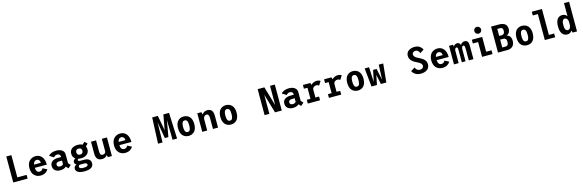

<svg xmlns="http://www.w3.org/2000/svg" viewBox="108 -2799 15173 4998"><g transform="rotate(-15 7695.0 -300.0)"><path d="M254 -101H504.5V0H117V-700H254Z M1063 -101.5Q1054 -82.5 1037.5 -64.2Q1021 -46 996.2 -28.2Q971.5 -10.5 934.5 0.2Q897.5 11 855 11Q751.5 11 685.5 -57.8Q619.5 -126.5 619.5 -251Q619.5 -314 638 -364.2Q656.5 -414.5 688.5 -446.2Q720.5 -478 762.8 -495Q805 -512 854 -512Q957.5 -512 1019.5 -436.2Q1081.5 -360.5 1081.5 -223H757Q764.5 -94.5 855 -94.5Q889.5 -94.5 914 -114Q938.5 -133.5 948 -160.5ZM856 -411Q819 -411 794.2 -385.8Q769.5 -360.5 760.5 -309H944Q943.5 -332.5 935.5 -354.5Q927.5 -376.5 906.8 -393.8Q886 -411 856 -411Z M1603.5 16 1543 -44.5Q1489.5 11 1386.5 11Q1298.5 11 1246 -32.5Q1193.5 -76 1193.5 -157Q1193.5 -232.5 1250 -274.5Q1306.5 -316.5 1411 -316.5H1491V-332Q1491 -367 1467.8 -386.8Q1444.5 -406.5 1407 -406.5Q1376.5 -406.5 1350.5 -391Q1324.5 -375.5 1312.5 -356.5L1200 -427Q1220 -462 1277.5 -487Q1335 -512 1412 -512Q1504.5 -512 1564.2 -469.5Q1624 -427 1624 -355V-115.5L1681.5 -55ZM1406.5 -87Q1463.5 -87 1491 -126V-221.5H1422.5Q1326 -221.5 1326 -154.5Q1326 -87 1406.5 -87Z M1988 -150.5Q1948 -150.5 1914 -158.5Q1889.5 -143.5 1889.5 -125.5Q1889.5 -109.5 1907.8 -101.8Q1926 -94 1956 -94H2050.5Q2133 -94 2181 -59.8Q2229 -25.5 2229 46.5Q2229 200.5 1985 200.5Q1875.5 200.5 1815.8 166.5Q1756 132.5 1756 69.5Q1756 7.5 1827.5 -26Q1778 -56.5 1778 -98.5Q1778 -156 1842.5 -187.5Q1768 -235 1768 -331Q1768 -377.5 1786.2 -413.2Q1804.5 -449 1835.8 -470Q1867 -491 1905.5 -501.5Q1944 -512 1988 -512Q2063 -512 2117.5 -483L2179 -545L2248.5 -478.5L2187 -415.5Q2206.5 -379.5 2206.5 -331Q2206.5 -293.5 2193.5 -262.8Q2180.5 -232 2159.2 -211.5Q2138 -191 2109.2 -177Q2080.5 -163 2050.2 -156.8Q2020 -150.5 1988 -150.5ZM1988 -250Q2026.5 -250 2048.5 -271Q2070.5 -292 2070.5 -331.5Q2070.5 -371 2049.2 -391.8Q2028 -412.5 1988 -412.5Q1947 -412.5 1926 -392Q1905 -371.5 1905 -331.5Q1905 -292 1927 -271Q1949 -250 1988 -250ZM1873 51.5Q1873 104.5 1986 104.5Q2105.5 104.5 2105.5 50.5Q2105.5 1 2027 1H1916Q1910.5 1 1907.5 0.5Q1873 18 1873 51.5Z M2508.5 10Q2346.5 10 2346.5 -180V-501H2483V-207.5Q2483 -147 2499.2 -121Q2515.5 -95 2557.5 -95Q2592.5 -95 2613 -114.2Q2633.5 -133.5 2638.5 -160.5V-501H2776V0H2668.5L2651.5 -60Q2607 10 2508.5 10Z M3343 -101.5Q3334 -82.5 3317.5 -64.2Q3301 -46 3276.2 -28.2Q3251.5 -10.5 3214.5 0.2Q3177.5 11 3135 11Q3031.5 11 2965.5 -57.8Q2899.5 -126.5 2899.5 -251Q2899.5 -314 2918 -364.2Q2936.5 -414.5 2968.5 -446.2Q3000.5 -478 3042.8 -495Q3085 -512 3134 -512Q3237.5 -512 3299.5 -436.2Q3361.5 -360.5 3361.5 -223H3037Q3044.5 -94.5 3135 -94.5Q3169.5 -94.5 3194 -114Q3218.5 -133.5 3228 -160.5ZM3136 -411Q3099 -411 3074.2 -385.8Q3049.5 -360.5 3040.5 -309H3224Q3223.5 -332.5 3215.5 -354.5Q3207.5 -376.5 3186.8 -393.8Q3166 -411 3136 -411Z M4019.5 0 4048.5 -700H4201.5L4276.5 -295.5L4277 -293.5V-295.5L4350.5 -700H4503.5L4532.5 0H4411L4401.5 -536L4323.5 -95.5H4228.5L4150.5 -539L4141 0Z M4625 -251Q4625 -307.5 4637.2 -352.5Q4649.5 -397.5 4670.2 -427Q4691 -456.5 4719.5 -476Q4748 -495.5 4779 -503.8Q4810 -512 4844.5 -512Q4888 -512 4925.5 -498Q4963 -484 4994.8 -454.5Q5026.5 -425 5045 -372.8Q5063.5 -320.5 5063.5 -251Q5063.5 -181 5045 -128.5Q5026.5 -76 4994.8 -46.5Q4963 -17 4925.5 -3Q4888 11 4844.5 11Q4801 11 4763.2 -3Q4725.5 -17 4693.8 -46.5Q4662 -76 4643.5 -128.5Q4625 -181 4625 -251ZM4844.5 -94.5Q4871 -94.5 4888.5 -107.5Q4906 -120.5 4916.5 -156Q4927 -191.5 4927 -251Q4927 -337.5 4906 -372Q4885 -406.5 4844.5 -406.5Q4817.5 -406.5 4800 -393.5Q4782.5 -380.5 4771.8 -345.2Q4761 -310 4761 -251Q4761 -191.5 4771.8 -156Q4782.5 -120.5 4800 -107.5Q4817.5 -94.5 4844.5 -94.5Z M5210.5 0V-500H5321L5337 -433Q5360.5 -469.5 5398.2 -490.2Q5436 -511 5484.5 -511Q5636 -511 5636 -318.5V0H5499V-298.5Q5499 -405.5 5431 -405.5Q5396.5 -405.5 5372.5 -378Q5348.5 -350.5 5344 -314V0Z M5765 -251Q5765 -307.5 5777.2 -352.5Q5789.5 -397.5 5810.2 -427Q5831 -456.5 5859.5 -476Q5888 -495.5 5919 -503.8Q5950 -512 5984.5 -512Q6028 -512 6065.5 -498Q6103 -484 6134.8 -454.5Q6166.5 -425 6185 -372.8Q6203.5 -320.5 6203.5 -251Q6203.5 -181 6185 -128.5Q6166.5 -76 6134.8 -46.5Q6103 -17 6065.5 -3Q6028 11 5984.5 11Q5941 11 5903.2 -3Q5865.5 -17 5833.8 -46.5Q5802 -76 5783.5 -128.5Q5765 -181 5765 -251ZM5984.5 -94.5Q6011 -94.5 6028.5 -107.5Q6046 -120.5 6056.5 -156Q6067 -191.5 6067 -251Q6067 -337.5 6046 -372Q6025 -406.5 5984.5 -406.5Q5957.5 -406.5 5940 -393.5Q5922.5 -380.5 5911.8 -345.2Q5901 -310 5901 -251Q5901 -191.5 5911.8 -156Q5922.5 -120.5 5940 -107.5Q5957.5 -94.5 5984.5 -94.5Z M7224.5 -700H7353.5V0H7171.5L7019.5 -516.5V0H6891V-700H7072L7224.5 -182Z M7873.5 16 7813 -44.5Q7759.5 11 7656.5 11Q7568.5 11 7516 -32.5Q7463.5 -76 7463.5 -157Q7463.5 -232.5 7520 -274.5Q7576.5 -316.5 7681 -316.5H7761V-332Q7761 -367 7737.8 -386.8Q7714.5 -406.5 7677 -406.5Q7646.5 -406.5 7620.5 -391Q7594.5 -375.5 7582.5 -356.5L7470 -427Q7490 -462 7547.5 -487Q7605 -512 7682 -512Q7774.5 -512 7834.2 -469.5Q7894 -427 7894 -355V-115.5L7951.5 -55ZM7676.5 -87Q7733.5 -87 7761 -126V-221.5H7692.5Q7596 -221.5 7596 -154.5Q7596 -87 7676.5 -87Z M8287 -101H8385V0H8055V-101H8153.5V-399H8057.5V-500H8256.5L8274.5 -444Q8303 -476 8343.5 -494Q8384 -512 8431 -512Q8466.5 -512 8494 -501.8Q8521.5 -491.5 8529 -483.5L8460.5 -374.5Q8453 -383.5 8434.5 -392.8Q8416 -402 8393 -402Q8352.5 -402 8324.2 -381.5Q8296 -361 8287 -328.5Z M8857 -101H8955V0H8625V-101H8723.5V-399H8627.5V-500H8826.5L8844.5 -444Q8873 -476 8913.5 -494Q8954 -512 9001 -512Q9036.5 -512 9064 -501.8Q9091.5 -491.5 9099 -483.5L9030.5 -374.5Q9023 -383.5 9004.5 -392.8Q8986 -402 8963 -402Q8922.5 -402 8894.2 -381.5Q8866 -361 8857 -328.5Z M9185 -251Q9185 -307.5 9197.2 -352.5Q9209.5 -397.5 9230.2 -427Q9251 -456.5 9279.5 -476Q9308 -495.5 9339 -503.8Q9370 -512 9404.5 -512Q9448 -512 9485.5 -498Q9523 -484 9554.8 -454.5Q9586.5 -425 9605 -372.8Q9623.5 -320.5 9623.5 -251Q9623.5 -181 9605 -128.5Q9586.5 -76 9554.8 -46.5Q9523 -17 9485.5 -3Q9448 11 9404.5 11Q9361 11 9323.2 -3Q9285.5 -17 9253.8 -46.5Q9222 -76 9203.5 -128.5Q9185 -181 9185 -251ZM9404.5 -94.5Q9431 -94.5 9448.5 -107.5Q9466 -120.5 9476.5 -156Q9487 -191.5 9487 -251Q9487 -337.5 9466 -372Q9445 -406.5 9404.5 -406.5Q9377.5 -406.5 9360 -393.5Q9342.5 -380.5 9331.8 -345.2Q9321 -310 9321 -251Q9321 -191.5 9331.8 -156Q9342.5 -120.5 9360 -107.5Q9377.5 -94.5 9404.5 -94.5Z M9918.5 0H9771.5L9721 -500H9840.5L9858 -97.5L9924 -406.5H10017.5L10084 -99.5L10101 -500H10221.5L10171.5 0H10024L9971.5 -258.5Z M11101 11Q11017 11 10958 -25.5Q10899 -62 10872.5 -119.5L10981 -188Q10995.5 -149.5 11026.5 -121.5Q11057.5 -93.5 11102 -93.5Q11150 -93.5 11176.8 -116Q11203.5 -138.5 11203.5 -174.5Q11203.5 -216 11170 -246.5Q11136.5 -277 11067 -308Q11029 -325.5 11000.8 -343.8Q10972.5 -362 10945.5 -388.2Q10918.5 -414.5 10904 -449.5Q10889.5 -484.5 10889.5 -526.5Q10889.5 -570.5 10908.8 -605.5Q10928 -640.5 10960.2 -662Q10992.5 -683.5 11033 -694.8Q11073.5 -706 11118 -706Q11200 -706 11254 -668.2Q11308 -630.5 11329 -576L11225 -510Q11211.5 -548.5 11184.8 -575Q11158 -601.5 11118.5 -601.5Q11079 -601.5 11052.8 -581.8Q11026.5 -562 11026.5 -526.5Q11026.5 -489 11056 -459Q11085.5 -429 11144.5 -401Q11168 -389.5 11185 -380.8Q11202 -372 11224 -358.8Q11246 -345.5 11261.2 -333.2Q11276.5 -321 11292.8 -303.8Q11309 -286.5 11319 -269Q11329 -251.5 11335.2 -228.8Q11341.5 -206 11341.5 -181.5Q11341.5 -130.5 11321 -92Q11300.5 -53.5 11265.5 -31.8Q11230.5 -10 11189.2 0.5Q11148 11 11101 11Z M11893 -101.5Q11884 -82.5 11867.5 -64.2Q11851 -46 11826.2 -28.2Q11801.5 -10.5 11764.5 0.2Q11727.5 11 11685 11Q11581.5 11 11515.5 -57.8Q11449.5 -126.5 11449.5 -251Q11449.5 -314 11468 -364.2Q11486.5 -414.5 11518.5 -446.2Q11550.5 -478 11592.8 -495Q11635 -512 11684 -512Q11787.5 -512 11849.5 -436.2Q11911.5 -360.5 11911.5 -223H11587Q11594.5 -94.5 11685 -94.5Q11719.5 -94.5 11744 -114Q11768.5 -133.5 11778 -160.5ZM11686 -411Q11649 -411 11624.2 -385.8Q11599.5 -360.5 11590.5 -309H11774Q11773.5 -332.5 11765.5 -354.5Q11757.5 -376.5 11736.8 -393.8Q11716 -411 11686 -411Z M11995 0V-500H12102.5L12112 -450Q12152 -511 12212.5 -511Q12281 -511 12299.5 -441.5Q12320.5 -474 12350 -492.5Q12379.5 -511 12414 -511Q12467.5 -511 12493.2 -475.2Q12519 -439.5 12519 -378V0H12394V-315Q12394 -365.5 12385.2 -387.2Q12376.5 -409 12354.5 -409Q12334 -409 12321.5 -389Q12309 -369 12306 -338.5V0H12206V-315.5Q12206 -367 12198 -388Q12190 -409 12169 -409Q12149 -409 12136.2 -389.5Q12123.5 -370 12120.5 -342V0Z M12886.2 -632.8Q12859.5 -606 12821 -606Q12782.5 -606 12755.8 -632.8Q12729 -659.5 12729 -698Q12729 -736.5 12755.8 -763.2Q12782.5 -790 12821 -790Q12859.5 -790 12886.2 -763.2Q12913 -736.5 12913 -698Q12913 -659.5 12886.2 -632.8ZM12889 -101H13033.5V0H12751.5V-399H12609.5V-500H12889Z M13181.5 0V-700H13400Q13429.5 -700 13456.5 -696Q13483.5 -692 13512.5 -680.5Q13541.5 -669 13562.2 -650.8Q13583 -632.5 13596.5 -601Q13610 -569.5 13610 -528Q13610 -493 13601 -464.5Q13592 -436 13579.8 -419.8Q13567.5 -403.5 13551.8 -392Q13536 -380.5 13525.5 -376.2Q13515 -372 13506 -370.5Q13517 -369 13529.8 -365Q13542.5 -361 13561.5 -349Q13580.5 -337 13595 -319.8Q13609.5 -302.5 13620 -271.5Q13630.5 -240.5 13630.5 -201.5Q13630.5 -104 13578 -52Q13525.5 0 13432 0ZM13322.5 -411H13396Q13429.5 -411 13451 -435.8Q13472.5 -460.5 13472.5 -510.5Q13472.5 -561.5 13451.8 -580.8Q13431 -600 13394.5 -600H13322.5ZM13322.5 -100H13411.5Q13451.5 -100 13471.2 -125.8Q13491 -151.5 13491 -209Q13491 -261.5 13469 -286.2Q13447 -311 13410.5 -311H13322.5Z M13745 -251Q13745 -307.5 13757.2 -352.5Q13769.5 -397.5 13790.2 -427Q13811 -456.5 13839.5 -476Q13868 -495.5 13899 -503.8Q13930 -512 13964.5 -512Q14008 -512 14045.5 -498Q14083 -484 14114.8 -454.5Q14146.5 -425 14165 -372.8Q14183.5 -320.5 14183.5 -251Q14183.5 -181 14165 -128.5Q14146.5 -76 14114.8 -46.5Q14083 -17 14045.5 -3Q14008 11 13964.5 11Q13921 11 13883.2 -3Q13845.5 -17 13813.8 -46.5Q13782 -76 13763.5 -128.5Q13745 -181 13745 -251ZM13964.5 -94.5Q13991 -94.5 14008.5 -107.5Q14026 -120.5 14036.5 -156Q14047 -191.5 14047 -251Q14047 -337.5 14026 -372Q14005 -406.5 13964.5 -406.5Q13937.5 -406.5 13920 -393.5Q13902.5 -380.5 13891.8 -345.2Q13881 -310 13881 -251Q13881 -191.5 13891.8 -156Q13902.5 -120.5 13920 -107.5Q13937.5 -94.5 13964.5 -94.5Z M14579.5 -101H14721.5V0H14442.5V-699H14305.5V-800H14579.5Z M15310.5 0H15193L15177 -59Q15132.5 11 15051 11Q14962 11 14913.2 -55.2Q14864.5 -121.5 14864.5 -251Q14864.5 -380 14911.8 -445.5Q14959 -511 15045.5 -511Q15127.5 -511 15173.5 -447V-800H15310.5ZM15007.5 -251Q15007.5 -94.5 15092 -94.5Q15127.5 -94.5 15148 -126Q15168.5 -157.5 15173.5 -203.5V-306.5Q15168 -349 15146.2 -377.2Q15124.5 -405.5 15090.5 -405.5Q15007.5 -405.5 15007.5 -251Z"/></g></svg>

Font: League Mono Narrow SemiBold
Style: Regular
Weight: 600
Width: 3
Designer: Tyler Finck
Foundry: The League of Moveable Type / Tyler Finck
Version: Version 2.210